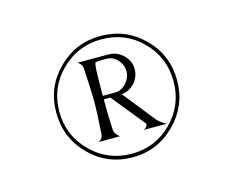

<svg xmlns="http://www.w3.org/2000/svg" viewBox="-54 -865 536 433"><g transform="rotate(-15 214.0 -648.5)"><path d="M350.1 -648.9Q350.1 -590.3 308.8 -548.6Q267.6 -506.8 209 -506.8Q149.9 -506.8 108.9 -548.3Q67.9 -589.8 67.9 -648.9Q67.9 -707.5 109.1 -748.8Q150.4 -790 209 -790Q267.6 -790 308.8 -749Q350.1 -708 350.1 -648.9ZM114.3 -554.2Q153.3 -515.1 209 -515.1Q264.6 -515.1 303.2 -554.2Q341.8 -593.3 341.8 -648.9Q341.8 -704.6 303.2 -743.4Q264.6 -782.2 209 -782.2Q153.3 -782.2 114.3 -743.4Q75.2 -704.6 75.2 -648.9Q75.2 -593.3 114.3 -554.2ZM248 -560.1Q249.5 -560.5 251.7 -561.8Q253.9 -563 256.3 -566.4Q258.8 -569.8 256.8 -573.2L194.8 -649.9H179.2Q179.2 -604.5 181.2 -576.2Q181.6 -572.8 184.6 -568.6Q187.5 -564.5 190.4 -562.5L192.9 -560.1H143.1Q152.8 -564.5 153.8 -574.2Q157.2 -624 157.2 -651.9Q157.2 -677.7 153.8 -731Q153.3 -734.9 150.6 -738.5Q147.9 -742.2 145.5 -743.7L143.1 -745.1H170.9H215.8Q235.4 -745.1 249.8 -731.2Q264.2 -717.3 264.2 -698.2Q264.2 -679.7 251.7 -666Q239.3 -652.3 221.2 -650.9L276.9 -581.1Q281.7 -574.2 288.3 -569.1Q294.9 -564 298.8 -562L303.2 -560.1ZM209 -736.8Q190.9 -736.8 183.1 -735.8Q181.2 -731.9 181.2 -730Q179.2 -717.8 179.2 -671.9V-658.2H208Q222.7 -658.2 233.9 -670.7Q245.1 -683.1 245.1 -698.2Q245.1 -713.4 234.6 -724.9Q224.1 -736.3 209 -736.8Z"/></g></svg>

Font: Anticva
Style: Regular
Weight: 400
Version: Version 1.000